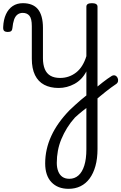

<svg xmlns="http://www.w3.org/2000/svg" viewBox="-75 -535 763 1207"><path d="M511 31Q526 19 541 6.5Q556 -6 571.5 -18Q587 -30 601 -40Q615 -50 628 -58Q640 -64 649.5 -60Q659 -56 664 -46Q669 -36 667 -24.5Q665 -13 654 -6Q640 3 624 15Q608 27 590 41Q572 55 555.5 69Q539 83 523 96ZM356 652Q288 652 248.5 610.5Q209 569 209 492Q209 448 218.5 405Q228 362 247.5 319.5Q267 277 296 236.5Q325 196 363 157Q381 140 398.5 124Q416 108 433.5 93Q451 78 468 65V-86Q454 -59 435 -39.5Q416 -20 393 -7.5Q370 5 345 11.5Q320 18 294 18Q241 18 203 -2Q165 -22 145 -63Q125 -104 125 -166V-371Q125 -418 110 -436Q95 -454 68 -454Q49 -454 35 -443.5Q21 -433 13.5 -411.5Q6 -390 3 -358Q2 -346 -4.5 -340Q-11 -334 -27 -334Q-40 -334 -48 -340Q-56 -346 -55 -365Q-53 -412 -37.5 -445.5Q-22 -479 5 -497Q32 -515 69 -515Q100 -515 124 -505.5Q148 -496 163.5 -477Q179 -458 187 -428.5Q195 -399 195 -360V-169Q195 -129 206.5 -101Q218 -73 242 -59Q266 -45 303 -45Q332 -45 357.5 -54Q383 -63 404.5 -80Q426 -97 442 -123Q458 -149 468 -182V-493Q468 -504 476.5 -509.5Q485 -515 503 -515Q520 -515 529 -509.5Q538 -504 538 -493V402Q538 462 525 508.5Q512 555 488.5 587Q465 619 431.5 635.5Q398 652 356 652ZM361 589Q394 589 418 568Q442 547 455 505.5Q468 464 468 404V144Q455 154 443 163.5Q431 173 419.5 183Q408 193 396 204Q368 235 347 269Q326 303 311 339Q296 375 289 412.5Q282 450 282 489Q282 519 291 542Q300 565 317.5 577Q335 589 361 589Z"/></svg>

Font: Playwrite CL Light
Style: Regular
Weight: 300
Designer: Veronika Burian, José Scaglione
Foundry: TypeTogether
Version: Version 1.002